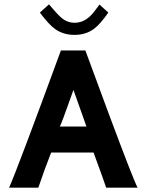

<svg xmlns="http://www.w3.org/2000/svg" viewBox="-20 -866 677 886"><path d="M439 -845 480 -808Q442 -754 415 -734Q377 -705 324 -705Q271 -705 233 -733Q204 -754 164 -808L206 -846Q243 -802 261 -786Q289 -761 324 -761Q362 -761 392 -788Q406 -799 439 -845ZM615 0H470Q460 -29 449.5 -58.5Q439 -88 432.5 -105Q426 -122 421 -136.5Q416 -151 414 -156L412 -162H216Q187 -89 157 0H22Q60 -85 261 -633H374Q399 -565 440.5 -453Q482 -341 483 -338Q596 -35 615 0ZM256 -282H379Q359 -339 319 -451Q259 -282 256 -282Z"/></svg>

Font: GFS Neohellenic Rg
Style: Bold
Weight: 700
Designer: Designed by Takis Katsoulidis and George D. Matthiopoulos.
Foundry: Designed by Takis Katsoulidis and George D. Matthiopoulos.
Version: Version 1.0